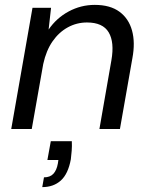

<svg xmlns="http://www.w3.org/2000/svg" viewBox="-20 -528 613 786"><path d="M26 0 113 -496H189L179 -407Q211 -454 261 -481Q311 -508 368 -508Q431 -508 469 -480Q507 -452 520.5 -403Q534 -354 522 -290L471 0H387L436 -281Q449 -355 425 -395.5Q401 -436 336 -436Q294 -436 257.5 -416Q221 -396 195 -358.5Q169 -321 157 -266L110 0ZM153 238 160 198Q185 198 198.5 183.5Q212 169 217 141L219 127H174L188 50H274Q275 70 273.5 89Q272 108 270 124Q259 184 229 211Q199 238 153 238Z"/></svg>

Font: DM Sans 24pt
Style: Italic
Weight: 400
Italic angle: -10°
Designer: Colophon Foundry, Jonny Pinhorn
Foundry: Colophon Foundry
Version: Version 4.004;gftools[0.9.30]